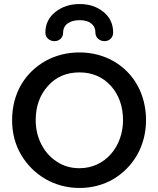

<svg xmlns="http://www.w3.org/2000/svg" viewBox="-20 -916 784 952"><path d="M205 -754C205 -730 225 -712 250 -712C275 -712 293 -730 293 -754C293 -794 326 -816 375 -816C423 -816 453 -794 453 -754C453 -730 473 -712 498 -712C523 -712 541 -730 541 -754C541 -797 525 -831 493 -857C461 -883 422 -896 375 -896C328 -896 288 -883 255 -857C222 -831 205 -797 205 -754ZM374 16C436 16 492 1 542 -28C641 -87 704 -192 704 -320C704 -520 559 -656 374 -656C313 -656 257 -642 206 -614C105 -557 40 -455 40 -320C40 -256 55 -199 85 -148C145 -47 251 16 374 16ZM374 -82C331 -82 294 -93 261 -115C195 -158 157 -235 157 -320C157 -388 177 -445 218 -490C258 -535 310 -557 374 -557C437 -557 489 -535 530 -490C570 -445 590 -388 590 -320C590 -191 503 -82 374 -82Z"/></svg>

Font: Dongle
Style: Regular
Weight: 400
Designer: Yanghee Ryu
Foundry: Yanghee Ryu
Version: Version 2.000